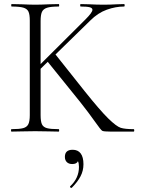

<svg xmlns="http://www.w3.org/2000/svg" viewBox="-20 -645 689 941"><path d="M635 0H523Q488 0 481 -4Q474 -8 444.5 -50Q415 -92 373 -145L214 -342L179 -308V-81Q179 -50 185.5 -36Q192 -22 210 -17Q228 -12 268 -12Q270 -12 270 -6Q270 0 268 0Q238 0 220 -1L152 -2L86 -1Q68 0 36 0Q34 0 34 -6Q34 -12 36 -12Q75 -12 93.5 -17Q112 -22 119 -36.5Q126 -51 126 -81V-544Q126 -574 119.5 -588Q113 -602 94.5 -607.5Q76 -613 37 -613Q35 -613 35 -619Q35 -625 37 -625L86 -624Q128 -622 152 -622Q179 -622 221 -624L268 -625Q270 -625 270 -619Q270 -613 268 -613Q229 -613 210.5 -607Q192 -601 185.5 -586.5Q179 -572 179 -542V-331L399 -550Q433 -584 433 -597Q433 -606 419.5 -609.5Q406 -613 375 -613Q373 -613 373 -619Q373 -625 375 -625L417 -624Q455 -622 488 -622Q519 -622 553 -624L588 -625Q591 -625 591 -619Q591 -613 588 -613Q547 -613 503.5 -597.5Q460 -582 422 -544L252 -378L395 -198Q471 -103 511 -64Q551 -25 572 -18.5Q593 -12 635 -12Q638 -12 638 -6Q638 0 635 0ZM389 160Q389 192 374.5 219.5Q360 247 332 275Q331 276 329 276Q326 276 324 272.5Q322 269 324 268Q367 228 367 173Q367 155 362 145Q356 159 334 159Q317 159 307.5 149.5Q298 140 298 124Q298 89 336 89Q362 89 375.5 107Q389 125 389 160Z"/></svg>

Font: Cormorant Garamond Light
Style: Regular
Weight: 300
Designer: Christian Thalmann (Catharsis Fonts)
Version: Version 3.000